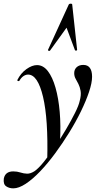

<svg xmlns="http://www.w3.org/2000/svg" viewBox="-89 -752 558 1053"><path d="M307 -727 334 -478Q334 -475 328.5 -474.5Q323 -474 322 -477L276 -600L185 -474Q183 -472 178 -473.5Q173 -475 174 -478L288 -727Q291 -732 299 -732Q307 -732 307 -727ZM-16 281Q-39 281 -55.5 269.5Q-72 258 -68 227Q-60 188 -16 188Q5 188 23 194Q41 200 59.5 200.5Q78 201 100 187Q122 172 151.5 135.5Q181 99 213 52Q245 5 273.5 -43.5Q302 -92 322.5 -133Q343 -174 348 -198Q357 -231 353 -253.5Q349 -276 341 -291.5Q333 -307 325.5 -320.5Q318 -334 318 -351Q318 -371 331.5 -383.5Q345 -396 368 -396Q392 -396 404 -379.5Q416 -363 416 -331Q416 -298 399.5 -248.5Q383 -199 355 -141.5Q327 -84 290.5 -25Q254 34 213.5 89Q173 144 131.5 187.5Q90 231 52 256Q14 281 -16 281ZM170 128Q176 -99 147 -221Q118 -343 65 -343Q52 -343 39.5 -334.5Q27 -326 18 -310Q16 -306 10.5 -307.5Q5 -309 6 -313Q25 -351 56 -373Q87 -395 114 -395Q148 -395 173.5 -362Q199 -329 215.5 -271Q232 -213 238.5 -138Q245 -63 240 23Z"/></svg>

Font: Cormorant Light SemiBold
Style: Italic
Weight: 600
Italic angle: -10°
Version: Version 4.000